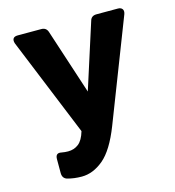

<svg xmlns="http://www.w3.org/2000/svg" viewBox="-105 -595 803 881"><g transform="rotate(-15 296.5 -155.0)"><path d="M176 196Q139 196 107 187Q86 180 86 155V89Q86 59 114 65Q130 68 145 68Q174 68 195 51.5Q216 35 228 -6L37 -474Q32 -489 37.5 -497.5Q43 -506 59 -506H171Q195 -506 202 -483L303 -174L402 -483Q408 -506 433 -506H535Q549 -506 555.5 -497.5Q562 -489 557 -474L370 8Q329 113 279.5 154.5Q230 196 176 196Z"/></g></svg>

Font: Pitagon Sans
Style: Bold
Weight: 700
Designer: Travis Tran
Foundry: Pitagon
Version: Version 1.001; ttfautohint (v1.8.4.7-5d5b);gftools[0.9.26]